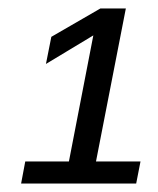

<svg xmlns="http://www.w3.org/2000/svg" viewBox="-20 -708 373 453"><path d="M29.8 -274.9 39.6 -327.1H142.6L200.2 -624.5L88.4 -557.1L101.1 -621.1L216.8 -688H276.9L206.5 -327.1H311.5L301.3 -274.9Z"/></svg>

Font: Liberation Sans
Style: Italic
Weight: 400
Italic angle: -12°
Designer: Steve Matteson
Foundry: Ascender Corporation
Version: Version 2.1.5